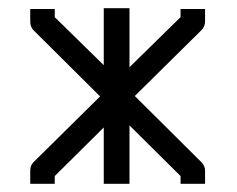

<svg xmlns="http://www.w3.org/2000/svg" viewBox="-20 -498 580 470"><path d="M234 -478H297V-333.5L422 -456V-476H482V-446Q482 -433 473 -424L310 -263L473 -101Q482 -92 482 -80V-48H422V-67L297 -191V-48H234V-186L114 -67V-48H54V-80Q54 -93 62 -101L225 -262L62 -424Q54 -432 54 -446V-476H114V-456L234 -338.5Z"/></svg>

Font: ibm3270
Style: Regular
Weight: 400
Monospace: yes
Version: Version 2.0.3